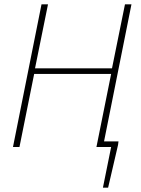

<svg xmlns="http://www.w3.org/2000/svg" viewBox="-20 -680 650 888"><path d="M456 188 494 0H450L455 -26H528L526 -10L480 188ZM40 0 172 -660H202L142 -364H498L558 -660H588L456 0H426L494 -338H138L70 0Z"/></svg>

Font: Source Sans 3
Style: Italic
Weight: 200
Italic angle: -11°
Designer: Paul D. Hunt
Foundry: Adobe
Version: Version 3.046;hotconv 1.0.118;makeotfexe 2.5.65603